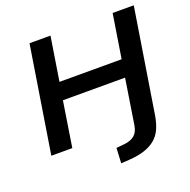

<svg xmlns="http://www.w3.org/2000/svg" viewBox="-153 -854 1186 1196"><g transform="rotate(-20 440.5 -256.0)"><path d="M449 193 454 93 508 88Q552 83 576 62.5Q600 42 607 0L654 -300H242L195 0H56L168 -705H307L261 -415H673L719 -705H859L749 -14Q741 34 724.5 71Q708 108 678 133Q648 158 605 172Q562 186 501 190Z"/></g></svg>

Font: Nunito Sans 10pt SemiExpanded
Style: Bold Italic
Weight: 700
Width: 6
Italic angle: -9°
Designer: Vernon Adams
Foundry: Vernon Adams
Version: Version 3.101;gftools[0.9.27]